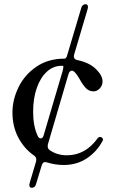

<svg xmlns="http://www.w3.org/2000/svg" viewBox="-20 -769 555 910"><path d="M468 -108Q468 -104 466 -101Q439 -50 391.5 -18.5Q344 13 282 13Q242 13 204 1Q196 -1 194 -1Q183 -1 178 14L151 103Q147 121 130 121Q119 121 119 107Q119 105 121 97L151 -4Q152 -7 152 -12Q152 -25 141 -32Q94 -65 66.5 -117.5Q39 -170 39 -236Q39 -296 67.5 -355Q96 -414 152 -452.5Q208 -491 285 -491Q295 -491 299 -509L365 -731Q370 -749 386 -749Q397 -749 397 -735Q397 -733 395 -725L331 -509Q330 -506 330 -502Q330 -487 348 -484Q404 -472 435 -441.5Q466 -411 466 -383Q466 -364 453 -350Q440 -336 423 -336Q403 -336 388.5 -350Q374 -364 358 -393Q345 -416 333 -428Q327 -434 321 -434Q310 -434 305 -419L207 -85Q206 -82 206 -76Q206 -64 216 -57Q251 -33 297 -33Q385 -33 443 -114Q448 -120 453 -120Q458 -120 461 -118Q468 -114 468 -108ZM159 -124Q165 -113 173 -113Q183 -113 187 -128L277 -433Q283 -457 278 -457H271Q233 -457 202.5 -429.5Q172 -402 154.5 -352.5Q137 -303 137 -238Q137 -171 159 -124Z"/></svg>

Font: Shippori Mincho B1 Medium
Style: Regular
Weight: 500
Designer: FONTDASU
Foundry: FONTDASU / Google Inc. / but / Adobe
Version: Version 3.110; ttfautohint (v1.8.3)